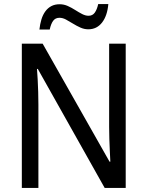

<svg xmlns="http://www.w3.org/2000/svg" viewBox="-20 -930 730 950"><path d="M602 0H498L167 -589H163Q165 -565 166.5 -535.5Q168 -506 169 -475Q170 -444 170 -413V0H88V-714H191L522 -130H526Q525 -151 523.5 -180.5Q522 -210 521 -242.5Q520 -275 520 -302V-714H602ZM175 -784Q178 -811 185 -834Q192 -857 204.5 -874Q217 -891 234.5 -900Q252 -909 275 -909Q296 -909 315 -900.5Q334 -892 352 -880.5Q370 -869 386.5 -860.5Q403 -852 418 -852Q438 -852 449 -867.5Q460 -883 466 -910H516Q511 -852 485 -818.5Q459 -785 417 -785Q397 -785 378 -793.5Q359 -802 340.5 -813.5Q322 -825 306 -833.5Q290 -842 274 -842Q254 -842 243 -827Q232 -812 226 -784Z"/></svg>

Font: Noto Sans Khmer SemiCondensed
Style: Regular
Weight: 400
Width: 4
Designer: Danh Hong and the Monotype Design Team
Foundry: Monotype Imaging Inc.
Version: Version 2.004